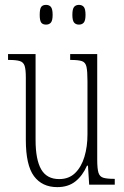

<svg xmlns="http://www.w3.org/2000/svg" viewBox="-20 -758 509 788"><path d="M215 10Q153 10 119.5 -35Q86 -80 86 -184V-440Q86 -473 81 -488Q76 -503 61 -507.5Q46 -512 17 -512H13V-536H126V-184Q126 -103 149 -63Q172 -23 223 -23Q263 -23 288.5 -48Q314 -73 326.5 -114.5Q339 -156 339 -206V-425Q339 -465 335 -483.5Q331 -502 316.5 -507Q302 -512 271 -512H268V-536H379V-103Q379 -66 384 -49.5Q389 -33 404 -28.5Q419 -24 448 -24H451V0H346L341 -78H337Q319 -37 289.5 -13.5Q260 10 215 10ZM304 -657Q291 -657 284 -665.5Q277 -674 277 -697Q277 -721 284 -729.5Q291 -738 304 -738Q317 -738 324 -729.5Q331 -721 331 -697Q331 -674 324 -665.5Q317 -657 304 -657ZM169 -657Q155 -657 149 -665.5Q143 -674 143 -697Q143 -721 149 -729.5Q155 -738 169 -738Q182 -738 189 -729.5Q196 -721 196 -697Q196 -674 189 -665.5Q182 -657 169 -657Z"/></svg>

Font: Noto Serif Bengali ExtraCondensed ExtraLight
Style: Regular
Weight: 200
Width: 2
Designer: Juan Bruce, Universal Thirst, Indian Type Foundry and the Monotype Design Team.
Foundry: Monotype Imaging Inc.
Version: Version 2.003; ttfautohint (v1.8.4.7-5d5b)